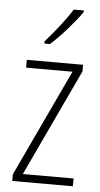

<svg xmlns="http://www.w3.org/2000/svg" viewBox="-54 -798 434 833"><g transform="rotate(5 162.5 -382.0)"><path d="M277 -757V-764H233C203 -716 162 -665 119 -616V-606H143C186 -644 245 -711 277 -757ZM296 0V-34H75L294 -500V-529H49V-495H251L32 -29V0Z"/></g></svg>

Font: Noto Sans Myanmar Condensed ExtraLight
Style: Regular
Weight: 200
Width: 3
Designer: Monotype Design Team
Foundry: Monotype Imaging Inc.
Version: Version 2.107